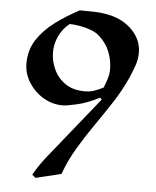

<svg xmlns="http://www.w3.org/2000/svg" viewBox="-52 -751 654 806"><g transform="rotate(5 275.0 -348.5)"><path d="M376 -341.8 369.1 -349.1Q315.9 -322.3 272.9 -312.7Q230 -303.2 214.8 -303.2Q169.9 -303.2 132.1 -326.2Q94.2 -349.1 71 -386.5Q47.9 -423.8 47.9 -464.8Q47.9 -522.9 76.9 -566.9Q106 -610.8 152.6 -645Q199.2 -679.2 252 -707Q284.2 -707 315.2 -706.1Q346.2 -705.1 377 -698.2Q437 -685.1 475.6 -644.5Q514.2 -604 514.2 -550.8Q514.2 -522.9 505.1 -497.6Q496.1 -472.2 484.9 -445.8Q460.9 -391.6 427.5 -339.8Q394 -288.1 357.4 -235.6Q320.8 -183.1 288.3 -128.7Q255.9 -74.2 234.9 -16.1L127.9 9.8L112.8 -2Q127 -27.8 143.6 -51Q160.2 -74.2 179.2 -97.2ZM379.9 -393.1Q386.7 -410.2 393.3 -430.7Q399.9 -451.2 399.9 -470.2Q399.9 -509.3 385.5 -545.2Q371.1 -581.1 340.8 -607.9Q326.7 -621.1 303.2 -629.6Q279.8 -638.2 255.4 -642.1Q231 -646 214.8 -646Q186 -624 170.4 -590.6Q154.8 -557.1 154.8 -522.9Q154.8 -484.9 171.4 -449.5Q188 -414.1 220.5 -392.1Q252.9 -370.1 301.8 -370.1Q323.7 -370.1 342.8 -376.7Q361.8 -383.3 379.9 -393.1Z"/></g></svg>

Font: Aref Ruqaa
Style: Bold
Weight: 700
Designer: Abdullah Aref
Version: Version 1.002